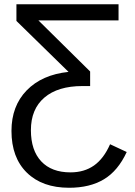

<svg xmlns="http://www.w3.org/2000/svg" viewBox="-20 -679 640 907"><path d="M405.8 -272.5H369.6Q253.4 -272.5 189.7 -218Q126 -163.6 126 -64Q126 31.2 174.8 83.3Q223.6 135.3 313 135.3Q377.9 135.3 424.1 102.8Q470.2 70.3 500 2.4L578.6 39.1Q537.6 127.9 470.9 168Q404.3 208 306.6 208Q179.7 208 106.9 136.7Q34.2 65.4 34.2 -60.5Q34.2 -178.2 106.2 -252.2Q178.2 -326.2 303.7 -339.4L57.6 -580.1V-658.7H540V-582.5H161.6L405.8 -341.3Z"/></svg>

Font: Liberation Mono
Style: Regular
Weight: 400
Monospace: yes
Designer: Steve Matteson
Foundry: Ascender Corporation
Version: Version 2.1.5